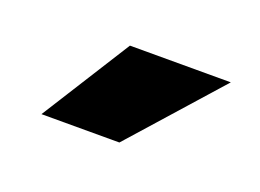

<svg xmlns="http://www.w3.org/2000/svg" viewBox="-42 -829 421 311"><g transform="rotate(20 169.0 -673.5)"><path d="M43.9 -596.7 140.6 -750H314.5L178.2 -596.7Z"/></g></svg>

Font: Vazirmatn RD UI FD Black
Style: Regular
Weight: 900
Designer: Saber Rastikerdar
Foundry: Saber Rastikerdar
Version: Version 33.003